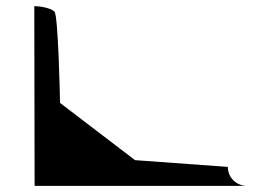

<svg xmlns="http://www.w3.org/2000/svg" viewBox="-20 -795 829 627"><path d="M92 -775 93 -188H787C752 -188 724 -215 724 -250L421 -272L176 -459C176 -476 170 -744 158 -757C146 -769 110 -775 92 -775Z"/></svg>

Font: bitstorm
Style: ultext
Weight: 400
Version: Version 0.2